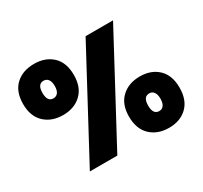

<svg xmlns="http://www.w3.org/2000/svg" viewBox="-149 -922 1202 1138"><g transform="rotate(-30 452.0 -353.5)"><path d="M25.9 -543Q25.9 -627.9 74 -672.9Q122.1 -717.8 200.2 -717.8Q277.3 -717.8 325.2 -672.9Q373 -627.9 373 -543Q373 -459 325 -413.6Q276.9 -368.2 200.2 -368.2Q123 -368.2 74.5 -413.6Q25.9 -459 25.9 -543ZM158.2 -543Q158.2 -482.9 199.2 -482.9Q219.2 -482.9 230.7 -498Q242.2 -513.2 242.2 -543Q242.2 -572.8 230.7 -587.9Q219.2 -603 199.2 -603Q158.2 -603 158.2 -543ZM168.9 0 547.9 -707H735.8L356.9 0ZM532.2 -165Q532.2 -249 580.6 -294.4Q628.9 -339.8 706.1 -339.8Q783.2 -339.8 830.6 -294.4Q877.9 -249 877.9 -165Q877.9 -80.1 830.6 -34.4Q783.2 11.2 706.1 11.2Q628.9 11.2 580.6 -34.4Q532.2 -80.1 532.2 -165ZM663.1 -165Q663.1 -104 705.1 -104Q724.1 -104 735.6 -119.4Q747.1 -134.8 747.1 -165Q747.1 -193.8 735.6 -209.5Q724.1 -225.1 705.1 -225.1Q663.1 -225.1 663.1 -165Z"/></g></svg>

Font: Poppins ExtraBold
Style: Regular
Weight: 800
Designer: Ninad Kale (Devanagari), Jonny Pinhorn (Latin)
Foundry: Indian Type Foundry
Version: 4.004